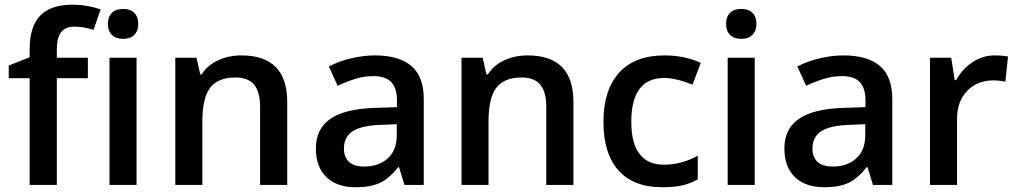

<svg xmlns="http://www.w3.org/2000/svg" viewBox="-20 -785 4317 815"><path d="M353 -453.1H221.2V0H106V-453.1H17.1V-506.8L106 -542V-577.1Q106 -672.9 150.9 -719Q195.8 -765.1 288.1 -765.1Q348.6 -765.1 407.2 -745.1L377 -658.2Q334.5 -671.9 295.9 -671.9Q256.8 -671.9 239 -647.7Q221.2 -623.5 221.2 -575.2V-540H353ZM559.6 0H444.8V-540H559.6ZM438 -683.1Q438 -713.9 454.8 -730.5Q471.7 -747.1 502.9 -747.1Q533.2 -747.1 550 -730.5Q566.9 -713.9 566.9 -683.1Q566.9 -653.8 550 -637Q533.2 -620.1 502.9 -620.1Q471.7 -620.1 454.8 -637Q438 -653.8 438 -683.1Z M1199.2 0H1084V-332Q1084 -394.5 1058.8 -425.3Q1033.7 -456.1 979 -456.1Q906.2 -456.1 872.6 -413.1Q838.9 -370.1 838.9 -269V0H724.1V-540H814L830.1 -469.2H835.9Q860.4 -507.8 905.3 -528.8Q950.2 -549.8 1004.9 -549.8Q1199.2 -549.8 1199.2 -352.1Z M1696.8 0 1673.8 -75.2H1669.9Q1630.9 -25.9 1591.3 -8.1Q1551.8 9.8 1489.7 9.8Q1410.2 9.8 1365.5 -33.2Q1320.8 -76.2 1320.8 -154.8Q1320.8 -238.3 1382.8 -280.8Q1444.8 -323.2 1571.8 -327.1L1665 -330.1V-358.9Q1665 -410.6 1640.9 -436.3Q1616.7 -461.9 1565.9 -461.9Q1524.4 -461.9 1486.3 -449.7Q1448.2 -437.5 1413.1 -420.9L1376 -502.9Q1419.9 -525.9 1472.2 -537.8Q1524.4 -549.8 1570.8 -549.8Q1673.8 -549.8 1726.3 -504.9Q1778.8 -460 1778.8 -363.8V0ZM1525.9 -78.1Q1588.4 -78.1 1626.2 -113Q1664.1 -147.9 1664.1 -210.9V-257.8L1594.7 -254.9Q1513.7 -252 1476.8 -227.8Q1439.9 -203.6 1439.9 -153.8Q1439.9 -117.7 1461.4 -97.9Q1482.9 -78.1 1525.9 -78.1Z M2414.1 0H2298.8V-332Q2298.8 -394.5 2273.7 -425.3Q2248.5 -456.1 2193.8 -456.1Q2121.1 -456.1 2087.4 -413.1Q2053.7 -370.1 2053.7 -269V0H1939V-540H2028.8L2044.9 -469.2H2050.8Q2075.2 -507.8 2120.1 -528.8Q2165 -549.8 2219.7 -549.8Q2414.1 -549.8 2414.1 -352.1Z M2791.5 9.8Q2668.9 9.8 2605.2 -61.8Q2541.5 -133.3 2541.5 -267.1Q2541.5 -403.3 2608.2 -476.6Q2674.8 -549.8 2800.8 -549.8Q2886.2 -549.8 2954.6 -518.1L2919.9 -425.8Q2847.2 -454.1 2799.8 -454.1Q2659.7 -454.1 2659.7 -268.1Q2659.7 -177.2 2694.6 -131.6Q2729.5 -85.9 2796.9 -85.9Q2873.5 -85.9 2941.9 -124V-23.9Q2911.1 -5.9 2876.2 2Q2841.3 9.8 2791.5 9.8Z M3183.6 0H3068.8V-540H3183.6ZM3062 -683.1Q3062 -713.9 3078.9 -730.5Q3095.7 -747.1 3127 -747.1Q3157.2 -747.1 3174.1 -730.5Q3190.9 -713.9 3190.9 -683.1Q3190.9 -653.8 3174.1 -637Q3157.2 -620.1 3127 -620.1Q3095.7 -620.1 3078.9 -637Q3062 -653.8 3062 -683.1Z M3685.5 0 3662.6 -75.2H3658.7Q3619.6 -25.9 3580.1 -8.1Q3540.5 9.8 3478.5 9.8Q3398.9 9.8 3354.2 -33.2Q3309.6 -76.2 3309.6 -154.8Q3309.6 -238.3 3371.6 -280.8Q3433.6 -323.2 3560.5 -327.1L3653.8 -330.1V-358.9Q3653.8 -410.6 3629.6 -436.3Q3605.5 -461.9 3554.7 -461.9Q3513.2 -461.9 3475.1 -449.7Q3437 -437.5 3401.9 -420.9L3364.7 -502.9Q3408.7 -525.9 3460.9 -537.8Q3513.2 -549.8 3559.6 -549.8Q3662.6 -549.8 3715.1 -504.9Q3767.6 -460 3767.6 -363.8V0ZM3514.6 -78.1Q3577.1 -78.1 3615 -113Q3652.8 -147.9 3652.8 -210.9V-257.8L3583.5 -254.9Q3502.4 -252 3465.6 -227.8Q3428.7 -203.6 3428.7 -153.8Q3428.7 -117.7 3450.2 -97.9Q3471.7 -78.1 3514.6 -78.1Z M4201.7 -549.8Q4236.3 -549.8 4258.8 -544.9L4247.6 -438Q4223.1 -443.8 4196.8 -443.8Q4127.9 -443.8 4085.2 -398.9Q4042.5 -354 4042.5 -282.2V0H3927.7V-540H4017.6L4032.7 -444.8H4038.6Q4065.4 -493.2 4108.6 -521.5Q4151.9 -549.8 4201.7 -549.8Z"/></svg>

Font: JBL Sans
Style: Semibold
Weight: 600
Version: Version 1.10